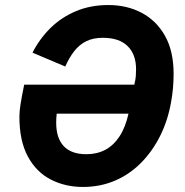

<svg xmlns="http://www.w3.org/2000/svg" viewBox="-20 -730 736 762"><path d="M309 12Q239 12 181.5 -17.5Q124 -47 90.5 -109Q57 -171 57 -267Q57 -288 61.5 -316.5Q66 -345 76 -394H513Q518 -414 519 -428Q520 -442 520 -455Q520 -514 486.5 -547Q453 -580 388 -580Q350 -580 322.5 -566.5Q295 -553 275 -527.5Q255 -502 239 -466L109 -521Q137 -576 180 -618.5Q223 -661 281 -685.5Q339 -710 410 -710Q484 -710 542.5 -679Q601 -648 635 -587.5Q669 -527 669 -437Q669 -408 666.5 -380Q664 -352 659 -325Q646 -251 615 -189.5Q584 -128 538.5 -82.5Q493 -37 435 -12.5Q377 12 309 12ZM323 -118Q365 -118 398 -135.5Q431 -153 454.5 -189Q478 -225 490 -279H205Q204 -269 203.5 -260.5Q203 -252 203 -243Q203 -182 233 -150Q263 -118 323 -118Z"/></svg>

Font: IBM Plex Sans
Style: Italic
Weight: 400
Italic angle: -11.31°
Designer: Mike Abbink, Paul van der Laan, Pieter van Rosmalen
Foundry: Bold Monday
Version: Version 3.201